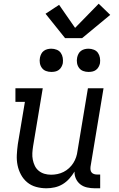

<svg xmlns="http://www.w3.org/2000/svg" viewBox="-20 -1005 640 1033"><path d="M230 8Q201 8 174 0.5Q147 -7 126.5 -24Q106 -41 93 -65Q80 -89 74.5 -116Q69 -143 70.5 -172Q72 -201 76 -230L114 -457H63V-530H210L158 -218Q155 -199 154 -181Q153 -163 156.5 -145.5Q160 -128 167.5 -112.5Q175 -97 188.5 -86Q202 -75 219 -70Q236 -65 255 -65Q272 -65 289 -68.5Q306 -72 322 -80Q338 -88 351.5 -100.5Q365 -113 374.5 -128Q384 -143 389.5 -159.5Q395 -176 397 -193L453 -530H537L467 -108Q466 -99 467 -91Q468 -83 473 -77Q478 -71 486 -68.5Q494 -66 502 -66H519V8H490Q469 8 448.5 3.5Q428 -1 412.5 -13Q397 -25 388.5 -43.5Q380 -62 381 -82Q369 -62 353 -44Q337 -26 317 -14Q297 -2 274.5 3Q252 8 230 8ZM456 -618Q441 -618 427.5 -623Q414 -628 405.5 -639.5Q397 -651 394.5 -665.5Q392 -680 395 -695Q397 -705 402 -715Q407 -725 416 -731.5Q425 -738 435.5 -740.5Q446 -743 456 -743Q471 -743 485 -737.5Q499 -732 507 -720.5Q515 -709 517.5 -694.5Q520 -680 518 -665Q516 -655 510.5 -645Q505 -635 496 -628.5Q487 -622 476.5 -620Q466 -618 456 -618ZM256 -618Q241 -618 227.5 -623Q214 -628 205.5 -639.5Q197 -651 194.5 -665.5Q192 -680 195 -695Q197 -705 202 -715Q207 -725 216 -731.5Q225 -738 235.5 -740.5Q246 -743 256 -743Q271 -743 285 -737.5Q299 -732 307 -720.5Q315 -709 317.5 -694.5Q320 -680 318 -665Q316 -655 310.5 -645Q305 -635 296 -628.5Q287 -622 276.5 -620Q266 -618 256 -618ZM422 -800H330L225 -931L298 -979L384 -855L511 -985L573 -925Z"/></svg>

Font: Iosevka Curly Slab Extended
Style: Italic
Weight: 400
Width: 7
Italic angle: -9°
Monospace: yes
Designer: Belleve Invis
Foundry: Belleve Invis
Version: Version 11.1.0; ttfautohint (v1.8.3)